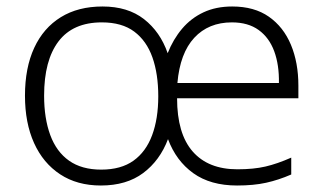

<svg xmlns="http://www.w3.org/2000/svg" viewBox="-20 -562 997 592"><path d="M696 -542Q764 -542 809 -510.5Q854 -479 877 -424Q900 -369 900 -298V-259H526Q526 -150 574 -95Q622 -40 712 -40Q762 -40 798.5 -48.5Q835 -57 878 -76V-24Q839 -7 800.5 1.5Q762 10 711 10Q629 10 576 -28Q523 -66 498 -133Q473 -67 421.5 -28.5Q370 10 291 10Q218 10 165.5 -24.5Q113 -59 85 -121Q57 -183 57 -267Q57 -353 85.5 -414.5Q114 -476 167.5 -509Q221 -542 296 -542Q374 -542 424 -503Q474 -464 497 -398Q514 -441 541.5 -473.5Q569 -506 607.5 -524Q646 -542 696 -542ZM294 -493Q205 -493 160.5 -434.5Q116 -376 116 -267Q116 -197 135 -145.5Q154 -94 193 -66.5Q232 -39 292 -39Q353 -39 391.5 -66.5Q430 -94 449 -145Q468 -196 468 -265Q468 -334 450 -385Q432 -436 394 -464.5Q356 -493 294 -493ZM695 -493Q623 -493 579 -445.5Q535 -398 527 -306H840Q841 -362 825.5 -404Q810 -446 777.5 -469.5Q745 -493 695 -493Z"/></svg>

Font: Noto Sans Devanagari Light
Style: Regular
Weight: 300
Version: Version 2.003